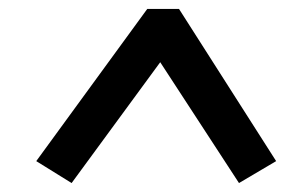

<svg xmlns="http://www.w3.org/2000/svg" viewBox="-20 -732 677 429"><path d="M597 -372 514 -323 338 -593 140 -323 61 -372 309 -712H380Z"/></svg>

Font: Literata 18pt
Style: Bold Italic
Weight: 700
Italic angle: -2°
Designer: Latin by Veronika Burian and Jose Scaglione. Greek by Irene Vlachou. Cyrillic by Vera Evstafieva
Foundry: TypeTogether
Version: Version 3.103;gftools[0.9.29]